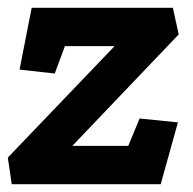

<svg xmlns="http://www.w3.org/2000/svg" viewBox="-23 -471 493 491"><path d="M388 0H7L-3 -68L270 -353H143L117 -283L27 -293L58 -451H419L434 -383L162 -98H305L334 -168L432 -158Z"/></svg>

Font: Zilla Slab
Style: Bold Italic
Weight: 700
Italic angle: -6°
Designer: Typotheque.com
Foundry: Typotheque type foundry
Version: Version 1.1; 2017; ttfautohint (v1.6)